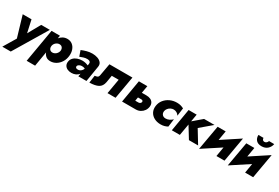

<svg xmlns="http://www.w3.org/2000/svg" viewBox="86 -1940 4940 3404"><g transform="rotate(30 2556.0 -238.0)"><path d="M596 -460 188 219H15L167 -34L41 -460H221L277 -206L419 -460Z M687 220H514L631 -460H803L793 -401Q821 -436 860 -457Q899 -478 948 -478Q1009 -478 1051.5 -444.5Q1094 -411 1113.5 -354.5Q1133 -298 1125 -230Q1117 -158 1081.5 -102Q1046 -46 993 -14Q940 18 879 18Q823 18 788.5 -9.5Q754 -37 738 -81ZM946 -231Q952 -270 933 -297.5Q914 -325 875 -326Q839 -327 806 -301Q773 -275 764 -234L763 -227Q758 -188 776.5 -162Q795 -136 831 -134Q858 -133 882.5 -146Q907 -159 924 -181.5Q941 -204 946 -231Z M1286 -308 1246 -423Q1293 -443 1348.5 -458.5Q1404 -474 1463 -474Q1518 -474 1567.5 -457.5Q1617 -441 1645 -407Q1673 -373 1664 -322L1611 0H1445L1456 -59Q1432 -27 1393 -8.5Q1354 10 1306 10Q1260 10 1224 -6.5Q1188 -23 1169 -55Q1150 -87 1156 -131Q1162 -178 1192.5 -210.5Q1223 -243 1269.5 -260Q1316 -277 1369 -277Q1403 -277 1435 -269.5Q1467 -262 1492 -250L1498 -284Q1503 -310 1487.5 -326.5Q1472 -343 1439 -345Q1395 -347 1353.5 -333Q1312 -319 1286 -308ZM1327 -137Q1325 -118 1338.5 -108Q1352 -98 1371 -98Q1407 -96 1435.5 -117.5Q1464 -139 1476 -175Q1462 -182 1446 -185.5Q1430 -189 1410 -189Q1382 -189 1356.5 -175Q1331 -161 1327 -137Z M2287 -460 2207 0H2042L2095 -304H1954L1930 -160Q1913 -70 1849 -36.5Q1785 -3 1670 -1L1691 -153Q1721 -155 1742.5 -165Q1764 -175 1771 -209L1816 -460Z M2419 -460H2592L2566 -310H2663Q2708 -310 2743.5 -294Q2779 -278 2797.5 -246Q2816 -214 2811 -167Q2805 -119 2778.5 -81.5Q2752 -44 2712 -22.5Q2672 -1 2625 0H2513H2340ZM2621 -204H2548L2535 -130H2600Q2618 -130 2633 -140.5Q2648 -151 2652 -168Q2655 -183 2646 -193.5Q2637 -204 2621 -204Z M3071 -229Q3063 -185 3086.5 -155.5Q3110 -126 3155 -125Q3194 -124 3230.5 -142Q3267 -160 3294 -187L3273 -26Q3244 -10 3210 0Q3176 10 3131 10Q3057 10 3000 -20.5Q2943 -51 2914.5 -105Q2886 -159 2895 -230Q2905 -303 2948 -356.5Q2991 -410 3055.5 -440Q3120 -470 3196 -470Q3242 -470 3275.5 -460Q3309 -450 3337 -435L3315 -273Q3297 -304 3267.5 -320Q3238 -336 3205 -336Q3174 -336 3145.5 -321.5Q3117 -307 3097 -282.5Q3077 -258 3071 -229Z M3437 -460H3602L3576 -308L3754 -460H3967L3736 -264L3897 0H3709L3564 -236L3523 0H3359Z M4196 -460 4163 -266 4525 -504 4437 0H4272L4305 -194L3942 44L4031 -460Z M4730 -696H4834Q4834 -673 4845.5 -658Q4857 -643 4880 -642Q4904 -641 4922.5 -657Q4941 -673 4947 -696L5054 -695Q5042 -633 4996 -591Q4950 -549 4875 -549Q4801 -549 4764 -590.5Q4727 -632 4730 -696ZM4783 -460 4750 -266 5112 -504 5024 0H4859L4892 -194L4529 44L4618 -460Z"/></g></svg>

Font: Jost* Heavy
Style: Italic
Weight: 800
Italic angle: -10°
Version: Version 3.7